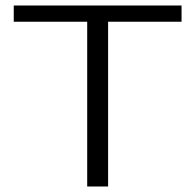

<svg xmlns="http://www.w3.org/2000/svg" viewBox="-20 -678 706 698"><path d="M640 -599H373V0H297V-599H30V-658H640Z"/></svg>

Font: Ysabeau SC
Style: Regular
Weight: 400
Designer: Christian Thalmann (Catharsis Fonts)
Version: Version 0.003